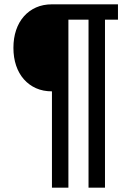

<svg xmlns="http://www.w3.org/2000/svg" viewBox="-20 -718 632 887"><path d="M220 -296Q179 -296 146.5 -310.5Q114 -325 90.5 -351.5Q67 -378 54.5 -415Q42 -452 42 -497Q42 -542 54.5 -579Q67 -616 90.5 -642.5Q114 -669 146.5 -683.5Q179 -698 220 -698H525V-627H465V149H389V-627H296V149H220Z"/></svg>

Font: IBM Plex Sans Condensed Text
Style: Regular
Weight: 450
Width: 3
Designer: Mike Abbink, Paul van der Laan, Pieter van Rosmalen
Foundry: Bold Monday
Version: Version 1.1